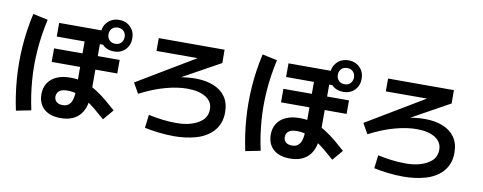

<svg xmlns="http://www.w3.org/2000/svg" viewBox="-73 -1215 4146 1649"><g transform="rotate(10 2000.0 -391.0)"><path d="M115 70Q86 -65 75.5 -203.5Q65 -342 75 -484.5Q85 -627 118 -774L248 -746Q217 -608 207 -475Q197 -342 207 -212.5Q217 -83 245 44ZM941 -78 864 13Q819 -27 777 -61.5Q735 -96 694.5 -122Q654 -148 612 -162.5Q570 -177 523 -177Q487 -177 466.5 -167.5Q446 -158 437 -142.5Q428 -127 428 -110Q428 -82 446.5 -64.5Q465 -47 501 -47Q532 -47 550.5 -61Q569 -75 578 -97Q587 -119 590 -144.5Q593 -170 593 -192V-689H726V-192Q726 -133 713.5 -85Q701 -37 673.5 -3.5Q646 30 604 48Q562 66 501 66Q440 66 396 45Q352 24 329 -15.5Q306 -55 306 -109Q306 -164 332.5 -205.5Q359 -247 408.5 -269Q458 -291 527 -291Q596 -291 653.5 -272Q711 -253 760.5 -221.5Q810 -190 855 -152.5Q900 -115 941 -78ZM772 -737V-618H350V-737ZM917 -514V-396H345V-514ZM855 -577Q794 -577 755.5 -616Q717 -655 717 -715Q717 -774 755.5 -813Q794 -852 855 -852Q915 -852 953.5 -813Q992 -774 992 -715Q992 -655 953.5 -616Q915 -577 855 -577ZM855 -644Q887 -644 906 -664.5Q925 -685 925 -715Q925 -745 906 -765Q887 -785 855 -785Q822 -785 803 -765Q784 -745 784 -715Q784 -685 803 -664.5Q822 -644 855 -644Z M1490 -65Q1521 -65 1552 -68.5Q1583 -72 1612.5 -80.5Q1642 -89 1667.5 -102Q1693 -115 1713 -133Q1733 -151 1743.5 -176Q1754 -201 1754 -231Q1754 -298 1694.5 -335Q1635 -372 1532 -372Q1449 -372 1345 -344Q1241 -316 1123 -255L1072 -345L1730 -739L1756 -646L1215 -645V-757H1789L1790 -641L1154 -289L1119 -347Q1250 -408 1368.5 -439Q1487 -470 1585 -470Q1677 -470 1745 -442.5Q1813 -415 1850 -361.5Q1887 -308 1887 -227Q1887 -175 1871 -133.5Q1855 -92 1827 -61.5Q1799 -31 1761 -9Q1723 13 1678.5 25.5Q1634 38 1586 44Q1538 50 1490 50Q1420 50 1351 41.5Q1282 33 1232 22L1246 -93Q1306 -80 1366.5 -72.5Q1427 -65 1490 -65Z M2115 70Q2086 -65 2075.5 -203.5Q2065 -342 2075 -484.5Q2085 -627 2118 -774L2248 -746Q2217 -608 2207 -475Q2197 -342 2207 -212.5Q2217 -83 2245 44ZM2941 -78 2864 13Q2819 -27 2777 -61.5Q2735 -96 2694.5 -122Q2654 -148 2612 -162.5Q2570 -177 2523 -177Q2487 -177 2466.5 -167.5Q2446 -158 2437 -142.5Q2428 -127 2428 -110Q2428 -82 2446.5 -64.5Q2465 -47 2501 -47Q2532 -47 2550.5 -61Q2569 -75 2578 -97Q2587 -119 2590 -144.5Q2593 -170 2593 -192V-689H2726V-192Q2726 -133 2713.5 -85Q2701 -37 2673.5 -3.5Q2646 30 2604 48Q2562 66 2501 66Q2440 66 2396 45Q2352 24 2329 -15.5Q2306 -55 2306 -109Q2306 -164 2332.5 -205.5Q2359 -247 2408.5 -269Q2458 -291 2527 -291Q2596 -291 2653.5 -272Q2711 -253 2760.5 -221.5Q2810 -190 2855 -152.5Q2900 -115 2941 -78ZM2772 -737V-618H2350V-737ZM2917 -514V-396H2345V-514ZM2855 -577Q2794 -577 2755.5 -616Q2717 -655 2717 -715Q2717 -774 2755.5 -813Q2794 -852 2855 -852Q2915 -852 2953.5 -813Q2992 -774 2992 -715Q2992 -655 2953.5 -616Q2915 -577 2855 -577ZM2855 -644Q2887 -644 2906 -664.5Q2925 -685 2925 -715Q2925 -745 2906 -765Q2887 -785 2855 -785Q2822 -785 2803 -765Q2784 -745 2784 -715Q2784 -685 2803 -664.5Q2822 -644 2855 -644Z M3490 -65Q3521 -65 3552 -68.5Q3583 -72 3612.5 -80.5Q3642 -89 3667.5 -102Q3693 -115 3713 -133Q3733 -151 3743.5 -176Q3754 -201 3754 -231Q3754 -298 3694.5 -335Q3635 -372 3532 -372Q3449 -372 3345 -344Q3241 -316 3123 -255L3072 -345L3730 -739L3756 -646L3215 -645V-757H3789L3790 -641L3154 -289L3119 -347Q3250 -408 3368.5 -439Q3487 -470 3585 -470Q3677 -470 3745 -442.5Q3813 -415 3850 -361.5Q3887 -308 3887 -227Q3887 -175 3871 -133.5Q3855 -92 3827 -61.5Q3799 -31 3761 -9Q3723 13 3678.5 25.5Q3634 38 3586 44Q3538 50 3490 50Q3420 50 3351 41.5Q3282 33 3232 22L3246 -93Q3306 -80 3366.5 -72.5Q3427 -65 3490 -65Z"/></g></svg>

Font: Murecho Thin SemiBold
Style: Regular
Weight: 600
Version: Version 1.010